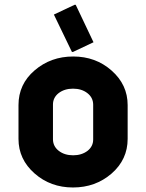

<svg xmlns="http://www.w3.org/2000/svg" viewBox="-20 -787 621 816"><path d="M296.9 -766.6H301.8L377.4 -607.4L290.5 -566.4H285.6L209 -725.1ZM352.1 -146Q376 -165 376 -194.3V-342.8Q375.5 -372.6 351.1 -391.4Q326.7 -410.2 290.3 -410.2Q253.9 -410.2 229 -391.1Q205.1 -372.1 205.1 -342.8V-194.3Q205.6 -164.6 230 -145.8Q254.4 -127 290.8 -127Q327.1 -127 352.1 -146ZM127 -49.8Q58.6 -109.9 58.6 -196.8V-340.3Q58.6 -429.2 127 -487.8Q195.8 -546.9 291 -546.9Q386.7 -546.9 454.1 -487.3Q522.5 -427.2 522.5 -340.3V-196.8Q522.5 -108.9 454.1 -49.3Q385.7 9.8 290.3 9.8Q194.8 9.8 127 -49.8Z"/></svg>

Font: Nova Round
Style: Bold
Weight: 700
Designer: Wojciech Kalinowski "wmk69" (wmk69@o2.pl)
Foundry: Wojciech Kalinowski "wmk69" (wmk69@o2.pl)
Version: Version 3.1.0; 2021-05-23